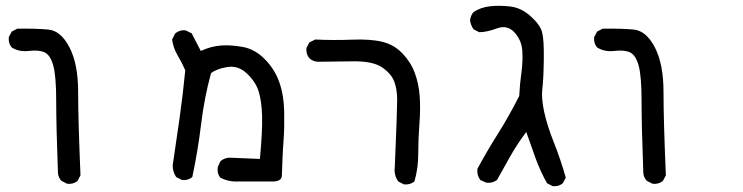

<svg xmlns="http://www.w3.org/2000/svg" viewBox="-20 -511 2540 656"><path d="M210 117 190 107Q179 95 178 80Q172 -81 172 -166Q172 -251 162 -287Q152 -323 132.5 -332Q113 -341 79 -337Q45 -333 20 -349Q8 -363 10 -384L20 -403L39 -413Q102 -414 145 -410Q188 -406 217.5 -349Q247 -292 247 -196.5Q247 -101 255 88L245 107Q231 119 210 117Z M796 109Q761 111 733 96Q721 82 724 60L733 40Q749 26 772 28L868 32Q877 -64 875.5 -114.5Q874 -165 864 -198Q854 -231 824 -259.5Q794 -288 757 -282Q720 -276 701 -261Q678 -177 667 -86Q656 5 637 94Q623 106 602 104L582 94Q570 76 570 54Q582 -26 593.5 -107Q605 -188 613 -271Q601 -298 586.5 -322.5Q572 -347 568 -376L578 -396Q594 -410 615 -407L635 -397L666 -337Q701 -353 735 -355.5Q769 -358 810 -350.5Q851 -343 885 -308.5Q919 -274 934.5 -229.5Q950 -185 951 -129Q952 -73 949 -34Q946 5 945 37Q944 69 943 90Q942 111 903 109Z M1360 119 1341 109Q1325 88 1329 57Q1337 -133 1337 -169.5Q1337 -206 1327 -232.5Q1317 -259 1286 -280.5Q1255 -302 1188 -301.5Q1121 -301 1064 -300Q1048 -302 1037 -312Q1025 -326 1027 -347L1037 -366L1057 -376Q1119 -373 1183 -375.5Q1247 -378 1287 -368Q1327 -358 1355.5 -328Q1384 -298 1397.5 -261Q1411 -224 1414 -182Q1417 -140 1413 -88Q1409 -36 1409 14Q1409 64 1396 109Q1381 121 1360 119Z M1868 125 1849 115Q1826 74 1810 30Q1794 -14 1778 -60Q1748 -20 1724.5 21Q1701 62 1678 104Q1662 116 1641 113L1621 104Q1609 88 1611 66Q1644 5 1681.5 -54.5Q1719 -114 1754 -183Q1756 -224 1761.5 -263Q1767 -302 1764.5 -338Q1762 -374 1737.5 -400.5Q1713 -427 1678 -414Q1643 -401 1617 -401L1598 -411Q1588 -425 1586 -442Q1588 -458 1598 -470Q1623 -486 1653.5 -489.5Q1684 -493 1722 -489Q1760 -485 1792.5 -456Q1825 -427 1832 -401.5Q1839 -376 1838 -307.5Q1837 -239 1833 -208Q1829 -177 1839 -130Q1849 -83 1872.5 -24Q1896 35 1913 96L1903 115Q1889 127 1868 125Z M2210 117 2190 107Q2179 95 2178 80Q2172 -81 2172 -166Q2172 -251 2162 -287Q2152 -323 2132.5 -332Q2113 -341 2079 -337Q2045 -333 2020 -349Q2008 -363 2010 -384L2020 -403L2039 -413Q2102 -414 2145 -410Q2188 -406 2217.5 -349Q2247 -292 2247 -196.5Q2247 -101 2255 88L2245 107Q2231 119 2210 117Z"/></svg>

Font: NaniFont Regular
Style: Regular
Weight: 400
Designer: Nanigashitei
Version: Version 1.036